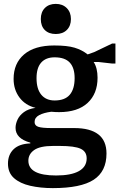

<svg xmlns="http://www.w3.org/2000/svg" viewBox="-20 -784 615 988"><path d="M528 6Q528 98 462 141Q396 184 252 184Q188 184 135.5 172Q83 160 52 132.5Q21 105 21 58Q21 12 50 -16Q79 -44 136 -46V-50Q60 -71 60 -126Q60 -146 70 -168Q80 -190 103 -207Q126 -224 163 -229Q110 -242 80 -282.5Q50 -323 50 -378Q50 -458 104 -504Q158 -550 259 -550Q326 -550 364 -538.5Q402 -527 431 -504L465 -516L557 -560H574V-457H557L487 -465H462Q482 -434 482 -384Q482 -302 431 -254.5Q380 -207 284 -207Q274 -207 264 -207.5Q254 -208 244 -209Q205 -204 181.5 -191.5Q158 -179 158 -156Q158 -138 177 -131.5Q196 -125 246 -125H362Q444 -125 486 -92.5Q528 -60 528 6ZM288 -33H253Q186 -33 156 -12Q126 9 126 43Q126 119 269 119Q346 119 386 96.5Q426 74 426 31Q426 -4 395 -18.5Q364 -33 288 -33ZM168 -382Q168 -326 192.5 -296.5Q217 -267 261 -267Q314 -267 339 -296.5Q364 -326 364 -382Q364 -435 339 -462Q314 -489 261 -489Q216 -489 192 -462Q168 -435 168 -382ZM190 -686Q190 -722 211 -743Q232 -764 267 -764Q302 -764 323.5 -742.5Q345 -721 345 -686Q345 -651 324 -630Q303 -609 267 -609Q231 -609 210.5 -629.5Q190 -650 190 -686Z"/></svg>

Font: Domine
Style: Bold
Weight: 700
Designer: Pablo Impallari, Rodrigo Fuenzalida, Brenda Gallo
Foundry: Pablo Impallari, Rodrigo Fuenzalida, Brenda Gallo
Version: Version 2.000